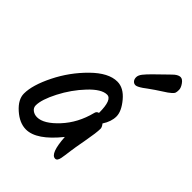

<svg xmlns="http://www.w3.org/2000/svg" viewBox="-208 -866 966 966"><g transform="rotate(45 274.5 -383.5)"><path d="M518 -651Q483 -628 464 -615.5Q445 -603 432 -593Q419 -583 413 -579Q388 -562 377 -562Q366 -562 358.5 -570.5Q351 -579 351 -593Q351 -607 363.5 -623Q376 -639 400 -662.5Q424 -686 438.5 -700Q453 -714 461 -722Q469 -730 478 -738Q495 -752 509 -752Q523 -752 536 -733.5Q549 -715 549 -700.5Q549 -686 546.5 -679Q544 -672 534.5 -664Q525 -656 518 -651ZM300 -511Q345 -511 383 -465.5Q421 -420 421 -383.5Q421 -347 396 -309Q408 -294 408 -283Q408 -255 395.5 -187Q383 -119 380.5 -98Q378 -77 376 -64.5Q374 -52 372 -40Q367 -15 353 -15Q317 -15 310 -127Q220 -15 145 -15Q99 -15 54.5 -54.5Q10 -94 10 -136Q10 -196 54 -284.5Q98 -373 168 -442Q238 -511 300 -511ZM346 -335Q346 -428 310 -428Q271 -428 218.5 -372.5Q166 -317 130 -247Q94 -177 94 -136Q94 -119 108 -108.5Q122 -98 141 -98Q188 -98 247 -161.5Q306 -225 329 -316Q332 -331 346 -334Z"/></g></svg>

Font: Kalam
Style: Regular
Weight: 400
Designer: Lipi Raval (Devanagari and Latin), Jonny Pinhorn (Latin)
Foundry: Indian Type Foundry
Version: Version 2.001;PS 1.0;hotconv 1.0.79;makeotf.lib2.5.61930; tt